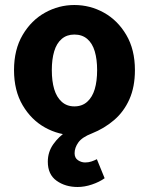

<svg xmlns="http://www.w3.org/2000/svg" viewBox="-20 -528 595 767"><path d="M290 219Q241 219 206 194Q171 169 171 118Q171 79 193 48Q215 17 245 -2L277 12Q215 12 160 -18.5Q105 -49 70.5 -107.5Q36 -166 36 -248Q36 -330 70.5 -388.5Q105 -447 160 -477.5Q215 -508 277 -508Q340 -508 395 -477.5Q450 -447 484.5 -388.5Q519 -330 519 -248Q519 -181 497 -131.5Q475 -82 436 -48.5Q397 -15 347 5Q308 20 293 41Q278 62 278 84Q278 103 291.5 112Q305 121 320 121Q334 121 345.5 117Q357 113 367 108L398 184Q377 199 347.5 209Q318 219 290 219ZM277 -103Q308 -103 328.5 -121.5Q349 -140 358.5 -172Q368 -204 368 -248Q368 -291 358.5 -323Q349 -355 328.5 -372.5Q308 -390 277 -390Q247 -390 226.5 -372.5Q206 -355 196.5 -323Q187 -291 187 -248Q187 -204 196.5 -172Q206 -140 226.5 -121.5Q247 -103 277 -103Z"/></svg>

Font: Mada
Style: Bold
Weight: 700
Designer: Khaled Hosny
Version: Version 1.5